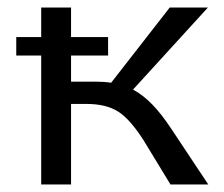

<svg xmlns="http://www.w3.org/2000/svg" viewBox="-20 -488 593 508"><path d="M531 0H431L361 -115Q325 -172 293 -192.5Q261 -213 209 -213H168V0H89V-341H23V-390H89V-468H168V-390H266V-341H168V-272H234Q256 -272 274 -269L429 -468H530L332 -251Q358 -237 382.5 -212Q407 -187 434 -146Z"/></svg>

Font: Ysabeau SC Medium
Style: Regular
Weight: 500
Designer: Christian Thalmann (Catharsis Fonts)
Version: Version 0.003